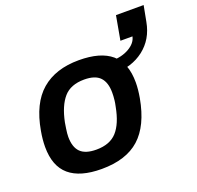

<svg xmlns="http://www.w3.org/2000/svg" viewBox="-123 -816 982 959"><g transform="rotate(-20 368.0 -337.0)"><path d="M260 12Q146 12 88.5 -37Q31 -86 31 -188Q31 -207 33 -228Q35 -249 39 -271Q63 -409 138 -473.5Q213 -538 337 -538Q452 -538 509.5 -489Q567 -440 567 -337Q567 -318 565 -298Q563 -278 559 -255Q534 -117 462 -52.5Q390 12 260 12ZM268 -88Q340 -88 377.5 -129.5Q415 -171 431 -256Q435 -274 436.5 -287Q438 -300 438.5 -310Q439 -320 439 -329Q439 -383 413 -410.5Q387 -438 329 -438Q257 -438 220 -395.5Q183 -353 166 -270Q163 -252 161 -238.5Q159 -225 158 -215Q157 -205 157 -196Q157 -141 183.5 -114.5Q210 -88 268 -88ZM480 -415 491 -479Q545 -479 584 -501.5Q623 -524 630 -558H566L589 -686H736L720 -602Q704 -515 639.5 -465Q575 -415 480 -415Z"/></g></svg>

Font: Archivo Variable SemiBold
Style: Italic
Weight: 600
Italic angle: -10°
Designer: Hector Gatti
Foundry: Omnibus-Type
Version: Version 2.001